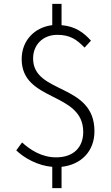

<svg xmlns="http://www.w3.org/2000/svg" viewBox="-20 -850 575 992"><path d="M450 -640C413 -681 370 -714 298 -720V-830H250V-720C158 -709 92 -640 92 -545C92 -322 410 -378 410 -168C410 -90 361 -37 270 -37C196 -37 137 -75 94 -114L64 -73C107 -32 176 6 250 12V122H298V12C398 1 468 -67 468 -172C468 -422 151 -362 151 -548C151 -618 201 -670 276 -670C342 -670 376 -646 417 -604Z"/></svg>

Font: Noto Sans T Chinese Light
Style: Regular
Weight: 300
Designer: Ryoko NISHIZUKA (kana & ideographs); Paul D. Hunt (Latin, Greek & Cyrillic); Wenlong ZHANG (bopomofo); Sandoll Communica
Foundry: Adobe Systems Incorporated
Version: Version 1.000;PS 1;hotconv 1.0.78;makeotf.lib2.5.61930